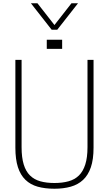

<svg xmlns="http://www.w3.org/2000/svg" viewBox="-20 -1146 666 1174"><path d="M313 8Q255 8 210.5 -4.5Q166 -17 135.5 -46.5Q105 -76 89.5 -124Q74 -172 74 -243V-780H112V-246Q112 -183 125 -140.5Q138 -98 163.5 -73Q189 -48 226.5 -37.5Q264 -27 313 -27Q361 -27 399 -37.5Q437 -48 462.5 -73Q488 -98 501.5 -140.5Q515 -183 515 -246V-780H552V-243Q552 -171 535.5 -123Q519 -75 488 -46Q457 -17 412.5 -4.5Q368 8 313 8ZM330 -964H296L169 -1126H209L313 -993L417 -1126H457ZM322 -847H266V-903H322ZM360 -847H304V-903H360Z"/></svg>

Font: Tanohe Sans ExtraLight
Style: Regular
Weight: 250
Designer: Village Type and Design LLC & Cristiano Sobral
Foundry: Cooper Hewitt Smithsonian Design Museum
Version: Version 1.00;May 30, 2020;FontCreator 12.0.0.2522 64-bit; tt